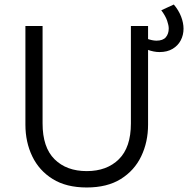

<svg xmlns="http://www.w3.org/2000/svg" viewBox="-20 -815 832 850"><path d="M364 15Q273.5 15 213.2 -22.5Q153 -60 122.8 -123Q92.5 -186 92.5 -263V-700H168.5V-268.5Q168.5 -162.5 221.5 -110Q274.5 -57.5 364 -57.5Q453 -57.5 506.2 -110Q559.5 -162.5 559.5 -268.5V-700H635.5V-263Q635.5 -186.5 605.2 -123.2Q575 -60 514.8 -22.5Q454.5 15 364 15ZM686 -584.5Q661 -584.5 632.5 -595Q604 -605.5 578.5 -618V-664.5Q603 -653.5 628.8 -644.2Q654.5 -635 672.5 -635Q701.5 -635 714.2 -650.2Q727 -665.5 727 -689Q727 -702.5 720 -723.2Q713 -744 694 -769.5L749.5 -795Q771 -769.5 781.8 -741.5Q792.5 -713.5 792.5 -688Q792.5 -660 780.2 -636.5Q768 -613 744.2 -598.8Q720.5 -584.5 686 -584.5Z"/></svg>

Font: Geologica Roman ExtraLight
Style: Regular
Weight: 250
Designer: Sindre Bremnes, Frode Helland
Foundry: Monokrom Skriftforlag AS
Version: Version 1.010;gftools[0.9.28]